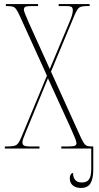

<svg xmlns="http://www.w3.org/2000/svg" viewBox="-20 -734 487 949"><path d="M4 0V-10H10Q34 -10 47.5 -12.5Q61 -15 69 -25Q77 -35 86 -57L212 -360L77 -657Q67 -679 59.5 -689Q52 -699 42 -701.5Q32 -704 13 -704H9V-714H168V-704H136Q110 -704 104 -699.5Q98 -695 98 -686Q98 -679 106 -660.5Q114 -642 124 -618L226 -393L320 -617Q330 -640 335 -656Q340 -672 340 -684Q340 -693 335 -698.5Q330 -704 307 -704H270V-714H423V-704H409Q384 -704 373 -697.5Q362 -691 348 -658L232 -380L378 -58Q388 -36 395.5 -25.5Q403 -15 412 -12.5Q421 -10 437 -10H441V106Q441 148 427.5 171.5Q414 195 380 195Q355 195 340 182.5Q325 170 325 148Q325 124 341 121Q341 142 351.5 155Q362 168 384 168Q410 168 420.5 152Q431 136 431 101V0H283V-10H317Q345 -10 351.5 -14.5Q358 -19 358 -26Q358 -34 350.5 -52.5Q343 -71 325 -111L217 -347L129 -133Q114 -96 105.5 -76Q97 -56 94 -46.5Q91 -37 91 -30Q91 -20 98 -15Q105 -10 133 -10H175V0Z"/></svg>

Font: Noto Serif Display ExtraCondensed Thin
Style: Regular
Weight: 100
Width: 2
Designer: Monotype Design Team
Foundry: Monotype Imaging Inc.
Version: Version 2.009